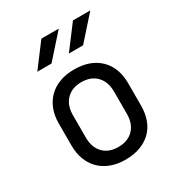

<svg xmlns="http://www.w3.org/2000/svg" viewBox="-189 -919 977 1053"><g transform="rotate(-30 300.0 -393.0)"><path d="M170 -205Q170 -142 204.5 -106Q239 -70 300 -70Q360 -70 395 -106Q430 -142 430 -205V-345Q430 -408 395 -444Q360 -480 300 -480Q240 -480 205 -444Q170 -408 170 -345ZM80 -345Q80 -395 95.5 -434.5Q111 -474 139.5 -502Q168 -530 208.5 -545Q249 -560 300 -560Q402 -560 461 -503Q520 -446 520 -346V-205Q520 -155 505 -115Q490 -75 461.5 -47.5Q433 -20 392 -5Q351 10 300 10Q249 10 208.5 -5Q168 -20 139.5 -48Q111 -76 95.5 -116Q80 -156 80 -205ZM340 -796H230L120 -650H210ZM540 -796H430L320 -650H410Z"/></g></svg>

Font: JetBrainsMono NF
Style: Regular
Weight: 400
Monospace: yes
Designer: Philipp Nurullin, Konstantin Bulenkov
Foundry: JetBrains
Version: Version 1.0.2; ttfautohint (v1.8.3)